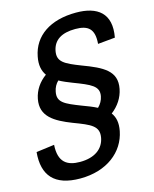

<svg xmlns="http://www.w3.org/2000/svg" viewBox="-151 -832 908 1135"><g transform="rotate(-15 303.0 -265.0)"><path d="M-12.5 -6C-25.5 134.5 39.5 212 197.5 212C360.5 212 470.5 124 494.5 1.5C504 -47.5 496.5 -83 475.5 -111C519 -144.5 548 -188.5 558 -239.5C579 -346 499.5 -385.5 376.5 -431.5C281.5 -468.5 238 -489 250.5 -554.5C263 -619 313.5 -649.5 396.5 -649.5C475.5 -649.5 511.5 -619.5 504 -529.5L609.5 -539.5C636.5 -684.5 555.5 -742 425.5 -742C267.5 -742 163 -671 140 -549.5C130 -499 138.5 -462.5 159 -433.5C116 -402.5 86 -359.5 76 -307.5C56 -204 134.5 -158 238.5 -117.5C342 -78.5 391 -58.5 377.5 12C365 76.5 311 117 221.5 117C143.5 117 91.5 86 98.5 -20.5ZM189 -321C193.5 -345.5 204.5 -365.5 221 -381.5C244.5 -368.5 271 -357.5 299.5 -346.5C403 -307 451.5 -287 440 -226.5C435.5 -202.5 423.5 -181.5 406 -164.5C380 -178 349 -190 315 -202.5C220.5 -239.5 176.5 -258 189 -321Z"/></g></svg>

Font: Monaspace Neon Medium
Style: Italic
Weight: 500
Italic angle: -11°
Designer: Riley Cran & the Lettermatic Team
Foundry: Lettermatic
Version: Version 1.200 (Monaspace Neon)